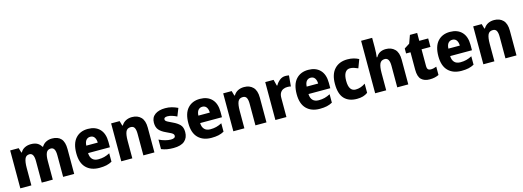

<svg xmlns="http://www.w3.org/2000/svg" viewBox="0 -1718 7313 2686"><g transform="rotate(-15 3657.0 -375.0)"><path d="M671 -559Q757 -559 801 -511Q845 -463 845 -359V0H685V-312Q685 -372 669 -400Q653 -428 620 -428Q572 -428 553.5 -387.5Q535 -347 535 -268V0H375V-312Q375 -428 311 -428Q261 -428 243 -383Q225 -338 225 -252V0H65V-549H188L209 -480H216Q237 -519 276.5 -539Q316 -559 367 -559Q423 -559 459 -538.5Q495 -518 514 -482H524Q547 -520 585.5 -539.5Q624 -559 671 -559Z M1191 -559Q1300 -559 1362 -494.5Q1424 -430 1424 -309V-231H1108Q1110 -173 1139.5 -141.5Q1169 -110 1226 -110Q1273 -110 1312 -120Q1351 -130 1393 -152V-30Q1355 -9 1312 0.5Q1269 10 1210 10Q1088 10 1018 -60.5Q948 -131 948 -271Q948 -414 1013.5 -486.5Q1079 -559 1191 -559ZM1195 -444Q1160 -444 1137 -418.5Q1114 -393 1111 -338H1277Q1276 -386 1255.5 -415Q1235 -444 1195 -444Z M1830 -559Q1911 -559 1959 -510Q2007 -461 2007 -359V0H1847V-313Q1847 -370 1831.5 -399Q1816 -428 1778 -428Q1725 -428 1706 -385Q1687 -342 1687 -253V0H1527V-549H1650L1670 -479H1678Q1702 -519 1741 -539Q1780 -559 1830 -559Z M2497 -165Q2497 -82 2444 -36Q2391 10 2283 10Q2232 10 2190.5 3Q2149 -4 2108 -21V-159Q2149 -138 2195 -126Q2241 -114 2277 -114Q2342 -114 2342 -153Q2342 -165 2334.5 -175.5Q2327 -186 2304.5 -198.5Q2282 -211 2237 -231Q2172 -260 2139.5 -298Q2107 -336 2107 -402Q2107 -479 2162.5 -519Q2218 -559 2311 -559Q2360 -559 2403 -548Q2446 -537 2492 -515L2447 -402Q2413 -419 2378.5 -430Q2344 -441 2314 -441Q2262 -441 2262 -410Q2262 -398 2269.5 -389Q2277 -380 2298.5 -368.5Q2320 -357 2363 -337Q2426 -308 2461.5 -271.5Q2497 -235 2497 -165Z M2814 -559Q2923 -559 2985 -494.5Q3047 -430 3047 -309V-231H2731Q2733 -173 2762.5 -141.5Q2792 -110 2849 -110Q2896 -110 2935 -120Q2974 -130 3016 -152V-30Q2978 -9 2935 0.5Q2892 10 2833 10Q2711 10 2641 -60.5Q2571 -131 2571 -271Q2571 -414 2636.5 -486.5Q2702 -559 2814 -559ZM2818 -444Q2783 -444 2760 -418.5Q2737 -393 2734 -338H2900Q2899 -386 2878.5 -415Q2858 -444 2818 -444Z M3453 -559Q3534 -559 3582 -510Q3630 -461 3630 -359V0H3470V-313Q3470 -370 3454.5 -399Q3439 -428 3401 -428Q3348 -428 3329 -385Q3310 -342 3310 -253V0H3150V-549H3273L3293 -479H3301Q3325 -519 3364 -539Q3403 -559 3453 -559Z M4053 -559Q4065 -559 4079 -557.5Q4093 -556 4104 -554L4090 -397Q4071 -403 4039 -403Q4007 -403 3979.5 -390.5Q3952 -378 3935.5 -350.5Q3919 -323 3919 -276V0H3759V-549H3880L3903 -460H3911Q3931 -499 3968.5 -529Q4006 -559 4053 -559Z M4383 -559Q4492 -559 4554 -494.5Q4616 -430 4616 -309V-231H4300Q4302 -173 4331.5 -141.5Q4361 -110 4418 -110Q4465 -110 4504 -120Q4543 -130 4585 -152V-30Q4547 -9 4504 0.5Q4461 10 4402 10Q4280 10 4210 -60.5Q4140 -131 4140 -271Q4140 -414 4205.5 -486.5Q4271 -559 4383 -559ZM4387 -444Q4352 -444 4329 -418.5Q4306 -393 4303 -338H4469Q4468 -386 4447.5 -415Q4427 -444 4387 -444Z M4940 10Q4822 10 4758 -58Q4694 -126 4694 -272Q4694 -412 4762.5 -485.5Q4831 -559 4950 -559Q4999 -559 5039.5 -548.5Q5080 -538 5113 -520L5067 -398Q5036 -412 5008.5 -420.5Q4981 -429 4953 -429Q4907 -429 4882 -389.5Q4857 -350 4857 -273Q4857 -195 4882.5 -158Q4908 -121 4955 -121Q4993 -121 5028.5 -133Q5064 -145 5097 -168V-35Q5065 -12 5027.5 -1Q4990 10 4940 10Z M5364 -619Q5364 -575 5361.5 -539Q5359 -503 5355 -480H5364Q5386 -521 5422 -540Q5458 -559 5506 -559Q5586 -559 5635 -510Q5684 -461 5684 -359V0H5524V-313Q5524 -428 5457 -428Q5403 -428 5383.5 -384Q5364 -340 5364 -253V0H5204V-760H5364Z M6043 -121Q6064 -121 6084 -125.5Q6104 -130 6126 -138V-18Q6099 -5 6067 2.5Q6035 10 5993 10Q5917 10 5873.5 -31Q5830 -72 5830 -174V-426H5766V-498L5843 -547L5885 -663H5990V-549H6119V-426H5990V-180Q5990 -121 6043 -121Z M6435 -559Q6544 -559 6606 -494.5Q6668 -430 6668 -309V-231H6352Q6354 -173 6383.5 -141.5Q6413 -110 6470 -110Q6517 -110 6556 -120Q6595 -130 6637 -152V-30Q6599 -9 6556 0.5Q6513 10 6454 10Q6332 10 6262 -60.5Q6192 -131 6192 -271Q6192 -414 6257.5 -486.5Q6323 -559 6435 -559ZM6439 -444Q6404 -444 6381 -418.5Q6358 -393 6355 -338H6521Q6520 -386 6499.5 -415Q6479 -444 6439 -444Z M7074 -559Q7155 -559 7203 -510Q7251 -461 7251 -359V0H7091V-313Q7091 -370 7075.5 -399Q7060 -428 7022 -428Q6969 -428 6950 -385Q6931 -342 6931 -253V0H6771V-549H6894L6914 -479H6922Q6946 -519 6985 -539Q7024 -559 7074 -559Z"/></g></svg>

Font: Noto Sans Arabic SemCond ExtBd
Style: Regular
Weight: 800
Width: 4
Designer: Monotype Design Team, Nadine Chahine, Nizar Qandah and Khaled Hosny
Foundry: Monotype Imaging Inc.
Version: Version 2.012; ttfautohint (v1.8.4.7-5d5b)